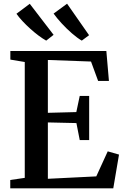

<svg xmlns="http://www.w3.org/2000/svg" viewBox="-20 -1019 675 1039"><path d="M114 -56.5V-683.5L36 -696.5V-743H555.5L569.5 -581H511L472.5 -686L239 -694.5V-408.5L393 -412.5L411.5 -500H462.5V-261H411.5L393.5 -353L239 -356.5V-51.5L501 -64.5L563 -200L624 -182.5L593 0H35.5V-45ZM229.5 -799.5Q211.5 -809.5 189 -826.2Q166.5 -843 143.8 -863.5Q121 -884 101.5 -905Q82 -926 69 -944.5L141 -998.5L270 -830.5L230.5 -799.5ZM422 -799.5Q398 -813.5 369.2 -838.5Q340.5 -863.5 314 -892.2Q287.5 -921 270 -945.5L343 -999L462 -828.5L423 -799.5Z"/></svg>

Font: Merriweather 48pt SemiBold
Style: Regular
Weight: 600
Version: Version 2.100